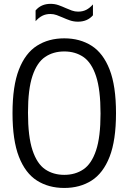

<svg xmlns="http://www.w3.org/2000/svg" viewBox="-20 -944 652 974"><path d="M306 9.5Q226.5 9.5 167.5 -28Q108.5 -65.5 76 -148.8Q43.5 -232 43.5 -370Q43.5 -508 76 -591.2Q108.5 -674.5 167.5 -712Q226.5 -749.5 306 -749.5Q385.5 -749.5 444.5 -712Q503.5 -674.5 536 -591.2Q568.5 -508 568.5 -370Q568.5 -232 536 -148.8Q503.5 -65.5 444.5 -28Q385.5 9.5 306 9.5ZM306 -57Q362 -57 403.2 -85Q444.5 -113 467.2 -180.8Q490 -248.5 490 -367.5Q490 -489 467.2 -557.8Q444.5 -626.5 403.2 -654.8Q362 -683 306 -683Q250 -683 208.8 -655Q167.5 -627 144.8 -559.2Q122 -491.5 122 -372.5Q122 -251 144.8 -182.2Q167.5 -113.5 208.8 -85.2Q250 -57 306 -57ZM375.5 -834Q354 -834 335 -840.5Q316 -847 298.5 -855Q283 -862 267.5 -867.5Q252 -873 236 -873Q212.5 -873 194.8 -864Q177 -855 160.5 -836.5V-891Q188.5 -924.5 236.5 -924.5Q258 -924.5 277 -917.8Q296 -911 313.5 -903Q329 -896 344.5 -890.5Q360 -885 376 -885Q399.5 -885 417.2 -894Q435 -903 451.5 -921.5V-866.5Q423.5 -834 375.5 -834Z"/></svg>

Font: Encode Sans Cnd
Style: Regular
Weight: 400
Width: 3
Designer: Multiple Designers
Foundry: Impallari Type
Version: Version 3.002; ttfautohint (v1.8.3) -l 8 -r 50 -G 200 -x 14 